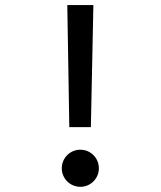

<svg xmlns="http://www.w3.org/2000/svg" viewBox="-20 -718 626 748"><path d="M250 -222.7H334L343.8 -698.2H242.2ZM293 9.8C333 9.8 365.2 -22.5 365.2 -62.5C365.2 -102.5 333 -134.8 293 -134.8C252.9 -134.8 220.7 -102.5 220.7 -62.5C220.7 -22.5 252.9 9.8 293 9.8Z"/></svg>

Font: Cascadia Mono NF
Style: Regular
Weight: 400
Monospace: yes
Designer: Aaron Bell
Foundry: Saja Typeworks
Version: Version 2404.023